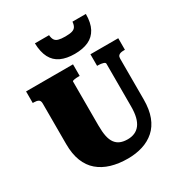

<svg xmlns="http://www.w3.org/2000/svg" viewBox="-220 -1110 1200 1279"><g transform="rotate(-30 380.0 -470.5)"><path d="M330 -273Q330 -223 337 -189.5Q344 -156 359.5 -135Q375 -114 398.5 -104.5Q422 -95 454 -95Q484 -95 508 -105.5Q532 -116 548.5 -137.5Q565 -159 573.5 -192.5Q582 -226 582 -273V-602Q582 -607 578 -610.5Q574 -614 566.5 -616Q559 -618 550.5 -619.5Q542 -621 532 -621H521V-710H735V-621H725Q711 -621 700.5 -618Q690 -615 684 -607.5Q678 -600 678 -585V-273Q678 -195 657 -140Q636 -85 597 -50.5Q558 -16 505.5 0.5Q453 17 392 17Q321 17 264 0Q207 -17 166 -52Q125 -87 103.5 -142Q82 -197 82 -273V-585Q82 -607 69 -614Q56 -621 36 -621H26V-710H387V-621H376Q368 -621 360 -620.5Q352 -620 345 -618.5Q338 -617 334 -615.5Q330 -614 330 -611ZM433 -764Q496 -764 539.5 -784Q583 -804 606 -847Q629 -890 629 -958H526Q524 -934 515.5 -920.5Q507 -907 488.5 -901.5Q470 -896 436 -896Q403 -896 384 -901.5Q365 -907 356.5 -920.5Q348 -934 346 -958H237Q239 -890 261.5 -847Q284 -804 327.5 -784Q371 -764 433 -764Z"/></g></svg>

Font: Roboto Serif Black
Style: Regular
Weight: 900
Designer: Greg Gazdowicz
Foundry: Commercial Type
Version: Version 1.008